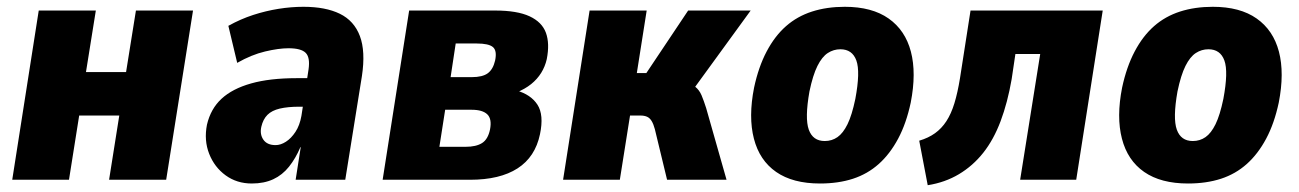

<svg xmlns="http://www.w3.org/2000/svg" viewBox="-20 -529 3824 565"><path d="M16 0 94 -498H262L233 -317H351L380 -498H548L469 0H301L331 -189H213L183 0Z M721 11Q677 11 644 -13Q611 -37 595.5 -76.5Q580 -116 589 -162Q600 -209 632 -238.5Q664 -268 719 -283.5Q774 -299 853 -299H903L890 -215H861Q827 -215 803.5 -209.5Q780 -204 767 -191Q754 -178 749 -156Q744 -134 755 -118Q766 -102 791 -102Q806 -102 821.5 -112Q837 -122 849.5 -141Q862 -160 867 -188L888 -325Q893 -360 879.5 -373.5Q866 -387 829 -387Q800 -387 760 -377.5Q720 -368 678 -344L652 -453Q688 -473 725 -485Q762 -497 799.5 -503Q837 -509 873 -509Q938 -509 980 -488.5Q1022 -468 1039 -423Q1056 -378 1045 -305L996 0H850L865 -96H864Q850 -63 830.5 -38.5Q811 -14 784 -1.5Q757 11 721 11Z M1106 0 1184 -498H1437Q1502 -498 1538.5 -481Q1575 -464 1586.5 -432.5Q1598 -401 1589 -355Q1584 -333 1572.5 -314.5Q1561 -296 1543 -281.5Q1525 -267 1498 -256L1499 -263Q1542 -251 1561.5 -221Q1581 -191 1569 -134Q1555 -67 1503 -33.5Q1451 0 1363 0ZM1273 -97H1350Q1381 -97 1398.5 -108Q1416 -119 1422 -148Q1428 -179 1414 -192.5Q1400 -206 1368 -206H1290ZM1306 -302H1368Q1400 -302 1415.5 -313.5Q1431 -325 1437 -351Q1443 -380 1430.5 -390.5Q1418 -401 1383 -401H1321Z M1637 0 1715 -498H1883L1854 -314H1882L2005 -498H2189L2002 -241L1988 -289Q2013 -284 2025.5 -274Q2038 -264 2044.5 -248.5Q2051 -233 2058 -211L2118 0H1943L1907 -149Q1903 -164 1897.5 -173Q1892 -182 1884 -185.5Q1876 -189 1865 -189H1834L1804 0Z M2393 11Q2313 11 2264 -23Q2215 -57 2198.5 -121Q2182 -185 2199 -271Q2212 -332 2236 -377.5Q2260 -423 2293 -452Q2326 -481 2369.5 -495Q2413 -509 2466 -509Q2546 -509 2595 -474.5Q2644 -440 2660.5 -377Q2677 -314 2660 -227Q2647 -166 2623 -121Q2599 -76 2566 -46.5Q2533 -17 2490 -3Q2447 11 2393 11ZM2407 -114Q2428 -114 2444.5 -125.5Q2461 -137 2474 -163.5Q2487 -190 2497 -238Q2512 -318 2500 -351Q2488 -384 2453 -384Q2433 -384 2416 -373Q2399 -362 2385.5 -335Q2372 -308 2362 -260Q2348 -181 2360 -147.5Q2372 -114 2407 -114Z M2710 16 2685 -115Q2712 -123 2731.5 -137Q2751 -151 2765 -172.5Q2779 -194 2788.5 -225Q2798 -256 2805 -299L2836 -498H3225L3147 0H2982L3041 -370H2968L2957 -296Q2945 -227 2924.5 -172.5Q2904 -118 2873.5 -79.5Q2843 -41 2802 -16.5Q2761 8 2710 16Z M3476 11Q3396 11 3347 -23Q3298 -57 3281.5 -121Q3265 -185 3282 -271Q3295 -332 3319 -377.5Q3343 -423 3376 -452Q3409 -481 3452.5 -495Q3496 -509 3549 -509Q3629 -509 3678 -474.5Q3727 -440 3743.5 -377Q3760 -314 3743 -227Q3730 -166 3706 -121Q3682 -76 3649 -46.5Q3616 -17 3573 -3Q3530 11 3476 11ZM3490 -114Q3511 -114 3527.5 -125.5Q3544 -137 3557 -163.5Q3570 -190 3580 -238Q3595 -318 3583 -351Q3571 -384 3536 -384Q3516 -384 3499 -373Q3482 -362 3468.5 -335Q3455 -308 3445 -260Q3431 -181 3443 -147.5Q3455 -114 3490 -114Z"/></svg>

Font: Nunito Sans 10pt Condensed Black
Style: Italic
Weight: 900
Width: 3
Italic angle: -9°
Designer: Vernon Adams
Foundry: Vernon Adams
Version: Version 3.101;gftools[0.9.27]